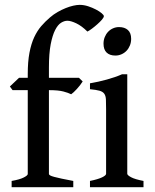

<svg xmlns="http://www.w3.org/2000/svg" viewBox="-20 -777 642 797"><path d="M353.5 0V-25.9Q386.7 -32.7 403.6 -40.8Q420.4 -48.8 420.4 -55.7V-323.7Q420.4 -348.6 419.7 -364Q418.9 -379.4 412.8 -387.9Q406.7 -396.5 393.1 -400.4Q379.4 -404.3 353.5 -406.7V-431.2Q388.2 -437 423.6 -446.8Q459 -456.5 486.8 -468.8H508.3V-55.7Q508.3 -49.8 524.2 -41.3Q540 -32.7 575.7 -25.9V0ZM524.4 -615.7Q524.4 -601.1 519.3 -588.4Q514.2 -575.7 505.4 -566.4Q496.6 -557.1 484.6 -551.8Q472.7 -546.4 459 -546.4Q435.5 -546.4 422.6 -558.8Q409.7 -571.3 409.7 -595.7Q409.7 -610.4 414.8 -623Q419.9 -635.7 428.7 -645Q437.5 -654.3 449.2 -659.4Q460.9 -664.6 474.1 -664.6Q497.1 -664.6 510.7 -652.6Q524.4 -640.6 524.4 -615.7ZM411.1 -710Q411.1 -704.6 403.1 -695.3Q395 -686 384 -676.3Q373 -666.5 361.6 -658Q350.1 -649.4 342.8 -646Q319.3 -669.4 296.6 -680.2Q273.9 -690.9 259.8 -690.9Q247.1 -690.9 233.6 -682.6Q220.2 -674.3 209 -652.6Q197.8 -630.9 190.4 -593Q183.1 -555.2 183.1 -496.1V-454.1H307.6L323.2 -439Q318.8 -431.6 312.3 -423.3Q305.7 -415 299.1 -407.7Q292.5 -400.4 286.1 -394.5Q279.8 -388.7 275.4 -385.7Q264.2 -391.6 243.2 -397.2Q222.2 -402.8 183.1 -402.8V-54.7Q183.1 -51.8 188.2 -48.8Q193.4 -45.9 205.1 -42.7Q216.8 -39.6 236.1 -35.4Q255.4 -31.2 284.2 -25.9V0H28.3V-25.9Q62 -31.7 78.6 -40.3Q95.2 -48.8 95.2 -54.7V-402.8H32.2L21 -418L59.1 -454.1H95.2V-469.2Q95.2 -521 102.3 -558.1Q109.4 -595.2 121.8 -622.1Q134.3 -648.9 151.1 -668.5Q168 -688 187.5 -704.6Q202.1 -717.3 219.2 -727.1Q236.3 -736.8 252.7 -743.4Q269 -750 284.2 -753.4Q299.3 -756.8 310.5 -756.8Q328.1 -756.8 345.9 -751Q363.8 -745.1 378.2 -737.5Q392.6 -730 401.9 -722.2Q411.1 -714.4 411.1 -710Z"/></svg>

Font: Gentium Book Basic
Style: Regular
Weight: 400
Designer: J. Victor Gaultney and Annie Olsen
Foundry: SIL International
Version: Version 1.102; 2013; Maintenance release